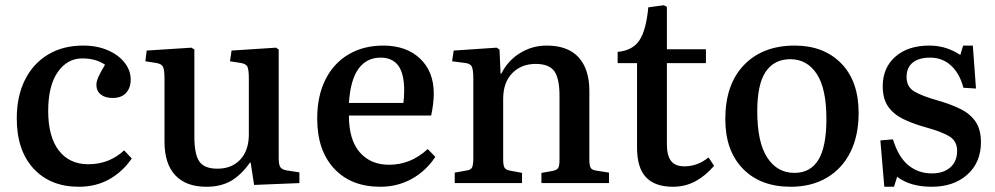

<svg xmlns="http://www.w3.org/2000/svg" viewBox="-20 -699 3797 733"><path d="M281 14Q172 14 108 -55.5Q44 -125 44 -247Q44 -331 75 -393.5Q106 -456 163 -490.5Q220 -525 297 -525Q351 -525 392 -507Q433 -489 456 -459.5Q479 -430 479 -395Q479 -364 461.5 -344.5Q444 -325 410 -325Q381 -325 364.5 -338.5Q348 -352 348 -375Q348 -388 355.5 -405Q363 -422 381 -452Q346 -476 294 -476Q237 -476 200.5 -424Q164 -372 164 -275Q164 -177 204.5 -124.5Q245 -72 317 -72Q358 -72 392 -85.5Q426 -99 454 -125L483 -94Q448 -43 397 -14.5Q346 14 281 14Z M768 14Q690 14 649 -30Q608 -74 608 -158V-398Q608 -433 602 -444.5Q596 -456 574 -459L535 -465L540 -506L711 -517L722 -510V-178Q722 -110 741 -82.5Q760 -55 810 -55Q865 -55 897.5 -90Q930 -125 930 -186V-398Q930 -433 924.5 -444.5Q919 -456 897 -459L858 -465L864 -506L1034 -517L1044 -510V-95Q1044 -70 1050.5 -60.5Q1057 -51 1077 -48L1123 -41V0L950 7L937 -78H934Q901 -31 862 -8.5Q823 14 768 14Z M1432 14Q1320 14 1255.5 -55.5Q1191 -125 1191 -246Q1191 -333 1222.5 -395.5Q1254 -458 1311 -491.5Q1368 -525 1443 -525Q1531 -525 1583.5 -475.5Q1636 -426 1636 -342Q1636 -304 1626 -258H1312Q1312 -165 1353.5 -117.5Q1395 -70 1465 -70Q1506 -70 1542.5 -84.5Q1579 -99 1613 -130L1642 -100Q1605 -45 1551 -15.5Q1497 14 1432 14ZM1312 -306H1520Q1523 -327 1523 -354Q1523 -418 1500.5 -448.5Q1478 -479 1433 -479Q1380 -479 1349 -437Q1318 -395 1312 -306Z M1716 0V-40L1761 -48Q1777 -50 1782 -59.5Q1787 -69 1787 -96V-398Q1787 -433 1781 -445Q1775 -457 1753 -459L1706 -465L1712 -506L1876 -517L1887 -510L1891 -418H1894Q1919 -468 1965.5 -496.5Q2012 -525 2067 -525Q2148 -525 2189 -480Q2230 -435 2230 -352V-88Q2230 -66 2235.5 -57.5Q2241 -49 2261 -47L2305 -40V0H2047V-39L2087 -46Q2105 -49 2110.5 -57Q2116 -65 2116 -88V-333Q2116 -400 2096 -427.5Q2076 -455 2025 -455Q1970 -455 1935.5 -419.5Q1901 -384 1901 -322V-91Q1901 -69 1905.5 -60Q1910 -51 1925 -48L1973 -39V0Z M2549 14Q2481 14 2446.5 -22Q2412 -58 2412 -136V-458H2338V-501Q2395 -506 2421 -545Q2447 -584 2455 -671L2514 -679L2526 -673V-511H2675V-458H2526V-149Q2526 -106 2541.5 -85Q2557 -64 2593 -64Q2643 -64 2685 -98L2706 -66Q2674 -28 2635 -7Q2596 14 2549 14Z M2999 14Q2883 14 2816 -55Q2749 -124 2749 -244Q2749 -377 2820.5 -451Q2892 -525 3014 -525Q3125 -525 3191.5 -457Q3258 -389 3258 -268Q3258 -181 3226.5 -118Q3195 -55 3136.5 -20.5Q3078 14 2999 14ZM3013 -39Q3074 -39 3104.5 -89Q3135 -139 3135 -245Q3135 -361 3098 -417Q3061 -473 2997 -473Q2936 -473 2903.5 -425.5Q2871 -378 2871 -274Q2871 -156 2909 -97.5Q2947 -39 3013 -39Z M3356 14 3341 -163 3389 -167Q3410 -99 3448 -68Q3486 -37 3537 -37Q3582 -37 3608 -60Q3634 -83 3634 -123Q3634 -160 3605 -178Q3576 -196 3514 -213Q3464 -227 3427.5 -245Q3391 -263 3370.5 -292.5Q3350 -322 3350 -370Q3350 -440 3398 -482.5Q3446 -525 3528 -525Q3565 -525 3596 -514Q3627 -503 3646 -489L3657 -525H3694L3706 -361L3658 -364Q3644 -418 3611 -448.5Q3578 -479 3531 -479Q3488 -479 3464.5 -460Q3441 -441 3441 -405Q3441 -368 3469.5 -350.5Q3498 -333 3558 -316Q3611 -301 3648.5 -282Q3686 -263 3705.5 -233Q3725 -203 3725 -156Q3725 -79 3673 -32.5Q3621 14 3537 14Q3455 14 3405 -24L3393 14Z"/></svg>

Font: Literata 36pt Medium
Style: Regular
Weight: 500
Designer: Latin by Veronika Burian and Jose Scaglione. Greek by Irene Vlachou. Cyrillic by Vera Evstafieva.
Foundry: TypeTogether
Version: Version 3.002